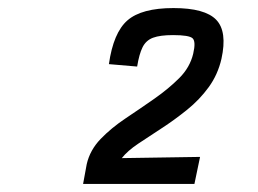

<svg xmlns="http://www.w3.org/2000/svg" viewBox="-20 -877 640 476"><path d="M186 -421 195 -470Q203 -505 229.5 -532.5Q256 -560 292 -584Q328 -608 363 -632.5Q398 -657 424.5 -683.5Q451 -710 459 -744Q466 -774 457.5 -782Q449 -790 409 -790Q377 -790 359.5 -783.5Q342 -777 333.5 -760Q325 -743 320 -712L250 -718Q261 -796 296 -826.5Q331 -857 410 -857Q488 -857 516 -828Q544 -799 529 -731Q520 -692 497.5 -661Q475 -630 444 -605Q413 -580 381.5 -559.5Q350 -539 323 -521Q296 -503 282 -485L476 -488L462 -421Z"/></svg>

Font: Victor Mono Thin Medium
Style: Italic
Weight: 500
Italic angle: -12°
Monospace: yes
Version: Version 1.561;gftools[0.9.30]